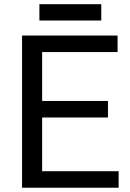

<svg xmlns="http://www.w3.org/2000/svg" viewBox="-20 -877 607 897"><path d="M83 0V-710.9H529.3V-633.8H176.8V-405.3H484.4V-328.1H176.8V-77.1H534.2V0ZM164.1 -781.2V-857.4H453.1V-781.2Z"/></svg>

Font: RobotoFlex
Style: Regular
Weight: 400
Designer: Berlow after Robertson
Foundry: Google
Version: Version 2.136